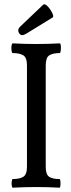

<svg xmlns="http://www.w3.org/2000/svg" viewBox="-20 -867 330 890"><path d="M39 3Q36 3 34.5 -7Q33 -17 34.5 -27Q36 -37 39 -37Q71 -37 88 -47.5Q105 -58 105 -94V-564Q105 -600 88 -610.5Q71 -621 39 -621Q35 -621 33.5 -632.5Q32 -644 33.5 -655Q35 -666 39 -666Q93 -663 148 -663Q202 -663 257 -666Q261 -666 262 -655Q263 -644 261.5 -632.5Q260 -621 257 -621Q225 -621 208.5 -610.5Q192 -600 192 -564V-94Q192 -58 208 -47.5Q224 -37 256 -37Q259 -37 260 -27Q261 -17 260 -7Q259 3 256 3Q201 0 148 0Q94 0 39 3ZM83 -704Q72 -704 66 -718Q60 -732 76 -746L180 -845Q186 -850 195 -843Q204 -836 212.5 -823.5Q221 -811 225 -800Q229 -789 224 -786L102 -711Q96 -708 91.5 -706Q87 -704 83 -704Z"/></svg>

Font: Junicode Two Beta Condensed Medium
Style: Regular
Weight: 500
Width: 3
Designer: Peter S. Baker
Foundry: Briery Creek Software
Version: Version 1.053; ttfautohint (v1.8.4)